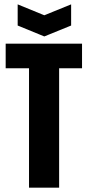

<svg xmlns="http://www.w3.org/2000/svg" viewBox="-20 -860 402 880"><path d="M113 0V-547H6V-660H356V-547H251V0ZM61 -840 183 -790 306 -840V-743L183 -693L61 -743Z"/></svg>

Font: Bricolage Grotesque 48pt Condensed Bricolage Grotesque 48pt Condensed Regular
Style: Bold
Weight: 700
Width: 3
Designer: Mathieu Triay
Foundry: Atelier Triay
Version: Version 1.000; ttfautohint (v1.8.4.7-5d5b);gftools[0.9.32]